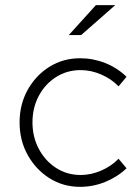

<svg xmlns="http://www.w3.org/2000/svg" viewBox="-20 -715 541 745"><path d="M291 10Q225 10 172 -23.5Q119 -57 87.5 -113.5Q56 -170 56 -240Q56 -310 87.5 -366.5Q119 -423 172 -456Q225 -489 291 -489Q341 -489 388 -470.5Q435 -452 471 -417L440 -380Q412 -409 372.5 -426Q333 -443 293 -443Q240 -443 197.5 -416Q155 -389 130.5 -343Q106 -297 106 -240Q106 -184 130.5 -137.5Q155 -91 197.5 -63.5Q240 -36 293 -36Q333 -36 372.5 -53Q412 -70 440 -99L471 -62Q435 -28 388 -9Q341 10 291 10ZM247 -579 352 -695H427L295 -579Z"/></svg>

Font: Red Hat Text VF
Style: Regular
Weight: 300
Designer: Pentagram, MCKL
Foundry: Pentagram, MCKL
Version: Version 1.023